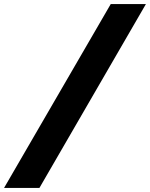

<svg xmlns="http://www.w3.org/2000/svg" viewBox="-171 -880 742 950"><path d="M551 -860 24 50H-151L377 -860Z"/></svg>

Font: TypoPRO Sinkin Sans
Style: 800 Black Italic
Weight: 900
Italic angle: -112°
Designer: Keith Bates
Foundry: K-Type
Version: Sinkin Sans (version 1.0)  by Keith Bates   •   © 2014   www